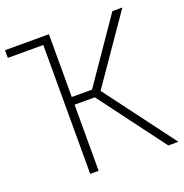

<svg xmlns="http://www.w3.org/2000/svg" viewBox="-152 -844 920 961"><g transform="rotate(-20 307.5 -364.0)"><path d="M582.5 0 319.3 -352.1H211.4V0H166.5V-686.5H-22.5V-727.5H211.4V-393.1H319.3L549.3 -727.5H602.5L357.4 -372.6L636.2 0Z"/></g></svg>

Font: Inter Display Extra Light
Style: Regular
Weight: 200
Designer: Rasmus Andersson
Foundry: rsms
Version: Version 4.000;git-4fc901f